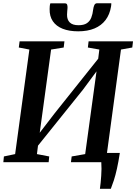

<svg xmlns="http://www.w3.org/2000/svg" viewBox="-22 -997 837 1180"><path d="M592 163.5Q594.5 146.5 596.5 126Q598.5 105.5 600 84Q601.5 62.5 601.8 41Q602 19.5 600.5 0L559 -57H714.5Q706 -2 696.8 39.5Q687.5 81 677.8 111Q668 141 659 163.5ZM-1.5 0 2 -35.5 71 -50 158.5 -692.5 93.5 -705 98.5 -743H374L369.5 -705L292 -692.5L215.5 -132.5L192 -142L315 -302L614.5 -677.5L575.5 -587.5L588.5 -692.5L518 -705L522.5 -743H795.5L791 -705L721.5 -692.5L634.5 -50L705 -35.5L701.5 0H414L418.5 -35.5L501.5 -50L577 -601L601.5 -599.5L488 -446L177.5 -59.5L216 -137.5L205 -50L280.5 -35.5L277 0ZM376.5 -976.5Q387.5 -976.5 390.5 -968.8Q393.5 -961 393 -948.5Q392.5 -939.5 391.2 -927.8Q390 -916 390 -907Q389.5 -876 406.8 -859Q424 -842 460.5 -842Q493.5 -842 512 -854.5Q530.5 -867 539 -888.8Q547.5 -910.5 550.5 -938Q552.5 -954.5 557.8 -965.8Q563 -977 575 -977H662Q662 -973 661.8 -968.2Q661.5 -963.5 660.5 -957Q652.5 -908 626.8 -874Q601 -840 558.8 -822.2Q516.5 -804.5 458.5 -804.5Q403 -804.5 363.2 -820.2Q323.5 -836 302.8 -866.5Q282 -897 283 -941.5Q283 -950.5 283.8 -959.2Q284.5 -968 287.5 -976.5Z"/></svg>

Font: Merriweather 60pt SemiBold
Style: Italic
Weight: 600
Italic angle: -7.8°
Version: Version 2.101